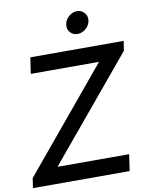

<svg xmlns="http://www.w3.org/2000/svg" viewBox="-116 -1041 871 1114"><g transform="rotate(-10 319.5 -483.5)"><path d="M416 -967Q442 -967 459 -947.5Q476 -928 472 -901Q468 -874 446 -855Q424 -836 397 -836Q370 -836 353.5 -855Q337 -874 341 -901Q345 -928 367 -947.5Q389 -967 416 -967ZM570 -97 556 0H-14L-5 -58L491 -655H89L103 -750H653L644 -693L148 -97Z"/></g></svg>

Font: Oakes Grotesk Medium
Style: Italic
Weight: 500
Italic angle: -8°
Designer: Samuel Oakes
Foundry: Samuel Oakes
Version: Version 1.000;PS 001.000;hotconv 1.0.88;makeotf.lib2.5.64775